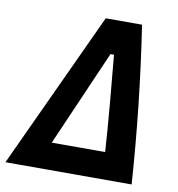

<svg xmlns="http://www.w3.org/2000/svg" viewBox="-111 -766 775 837"><g transform="rotate(10 277.0 -347.0)"><path d="M-31.7 0 290 -693.8H450.7Q503.4 -346.2 526.9 0ZM152.3 -119.1H388.7Q381.8 -225.1 372.3 -331.3Q362.8 -437.5 353 -543.5H337.4Z"/></g></svg>

Font: Cascadia Code PL
Style: Bold Italic
Weight: 700
Italic angle: -10°
Monospace: yes
Designer: Aaron Bell
Foundry: Saja Typeworks
Version: Version 2404.023; ttfautohint (v1.8.4)